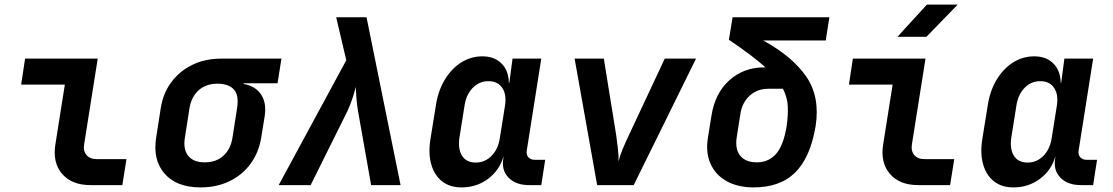

<svg xmlns="http://www.w3.org/2000/svg" viewBox="-20 -805 4840 835"><path d="M373 0Q292 0 250 -49Q208 -98 221 -178L262 -437H72L89 -550H405L346 -178Q341 -149 356 -131Q371 -113 400 -113H530L512 0Z M853 10Q748 10 696 -49.5Q644 -109 659 -206L679 -334Q689 -399 725 -447.5Q761 -496 816.5 -523Q872 -550 942 -550H1204L1187 -443H1040L1039 -440Q1091 -431 1115.5 -394Q1140 -357 1131 -299L1116 -206Q1105 -141 1069.5 -92.5Q1034 -44 978 -17Q922 10 853 10ZM870 -99Q920 -99 951.5 -127.5Q983 -156 991 -206L1011 -334Q1020 -391 997 -416Q974 -441 925 -441Q876 -441 844 -412.5Q812 -384 804 -334L784 -206Q776 -156 798.5 -127.5Q821 -99 870 -99Z M1192 0 1486 -543 1442 -730H1574L1722 0H1594L1537 -322Q1532 -350 1530 -379.5Q1528 -409 1527 -427Q1523 -409 1513.5 -379.5Q1504 -350 1491 -322L1331 0Z M1987 10Q1936 10 1902.5 -16.5Q1869 -43 1855.5 -90.5Q1842 -138 1852 -200L1876 -349Q1886 -412 1915 -459.5Q1944 -507 1986 -533.5Q2028 -560 2078 -560Q2130 -560 2161 -529Q2192 -498 2193 -445H2195L2209 -550H2334L2271 -151Q2268 -132 2278 -121Q2288 -110 2306 -110H2351L2334 0H2281Q2223 0 2191.5 -32.5Q2160 -65 2169 -117L2170 -126Q2153 -65 2103 -27.5Q2053 10 1987 10ZM2049 -98Q2089 -98 2118 -127.5Q2147 -157 2154 -206L2176 -344Q2184 -393 2164.5 -422.5Q2145 -452 2104 -452Q2064 -452 2035.5 -422.5Q2007 -393 2000 -344L1978 -206Q1971 -157 1989.5 -127.5Q2008 -98 2049 -98Z M2577 0 2479 -550H2606L2660 -216Q2664 -186 2667.5 -155.5Q2671 -125 2670 -103Q2675 -125 2687.5 -155.5Q2700 -186 2714 -215L2871 -550H3007L2736 0Z M3254 10Q3186 9 3138.5 -18Q3091 -45 3069.5 -94Q3048 -143 3059 -208L3074 -301Q3089 -399 3151.5 -455.5Q3214 -512 3304 -512H3309Q3280 -538 3241 -567.5Q3202 -597 3150 -632L3166 -730H3587L3571 -629H3299Q3427 -559 3487 -471Q3547 -383 3527 -256Q3504 -119 3437.5 -54Q3371 11 3254 10ZM3272 -99Q3322 -99 3354.5 -135Q3387 -171 3401 -256Q3408 -304 3406 -343Q3404 -382 3385 -419H3322Q3274 -419 3241 -389.5Q3208 -360 3200 -310L3184 -208Q3176 -156 3199.5 -127.5Q3223 -99 3272 -99Z M3973 0Q3892 0 3850 -49Q3808 -98 3821 -178L3862 -437H3672L3689 -550H4005L3946 -178Q3941 -149 3956 -131Q3971 -113 4000 -113H4130L4112 0ZM3883 -645 4011 -785H4145L4009 -645Z M4387 10Q4336 10 4302.5 -16.5Q4269 -43 4255.5 -90.5Q4242 -138 4252 -200L4276 -349Q4286 -412 4315 -459.5Q4344 -507 4386 -533.5Q4428 -560 4478 -560Q4530 -560 4561 -529Q4592 -498 4593 -445H4595L4609 -550H4734L4671 -151Q4668 -132 4678 -121Q4688 -110 4706 -110H4751L4734 0H4681Q4623 0 4591.5 -32.5Q4560 -65 4569 -117L4570 -126Q4553 -65 4503 -27.5Q4453 10 4387 10ZM4449 -98Q4489 -98 4518 -127.5Q4547 -157 4554 -206L4576 -344Q4584 -393 4564.5 -422.5Q4545 -452 4504 -452Q4464 -452 4435.5 -422.5Q4407 -393 4400 -344L4378 -206Q4371 -157 4389.5 -127.5Q4408 -98 4449 -98Z"/></svg>

Font: JetBrains Mono NL
Style: Bold Italic
Weight: 700
Italic angle: -9°
Designer: Philipp Nurullin, Konstantin Bulenkov
Foundry: JetBrains
Version: Version 2.304; ttfautohint (v1.8.4.7-5d5b)